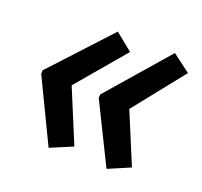

<svg xmlns="http://www.w3.org/2000/svg" viewBox="-84 -573 646 614"><g transform="rotate(20 239.0 -265.5)"><path d="M138 -53 35 -267V-279L219 -478L278 -430L139 -266L214 -85ZM335 -53 234 -258 235 -270 414 -476 475 -430 338 -258 410 -85Z"/></g></svg>

Font: Noto Sans SemiCondensed Medium
Style: Italic
Weight: 500
Width: 4
Italic angle: -12°
Designer: Monotype Design Team
Foundry: Monotype Imaging Inc.
Version: Version 2.013; ttfautohint (v1.8.4.7-5d5b)